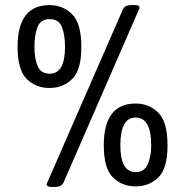

<svg xmlns="http://www.w3.org/2000/svg" viewBox="-20 -726 726 753"><path d="M49 -542Q49 -706 174 -706Q227 -706 263 -670Q299 -634 299 -542Q299 -451 263 -416Q227 -381 174 -381Q121 -381 85 -416Q49 -451 49 -542ZM163 -2Q163 -6 168 -16L461 -687Q468 -706 494 -706H509Q527 -706 527 -697Q527 -694 526 -691.5Q525 -689 524 -687L230 -12Q222 7 197 7H181Q173 7 168 4.5Q163 2 163 -2ZM235 -542Q235 -588 223 -619.5Q211 -651 175 -651Q139 -651 127 -619.5Q115 -588 115 -542Q115 -497 127.5 -467Q140 -437 175 -437Q235 -437 235 -542ZM387 -156Q387 -320 512 -320Q565 -320 601 -284Q637 -248 637 -156Q637 -65 601 -30Q565 5 512 5Q459 5 423 -30Q387 -65 387 -156ZM573 -156Q573 -265 512 -265Q452 -265 452 -156Q452 -51 512 -51Q546 -51 559.5 -82Q573 -113 573 -156Z"/></svg>

Font: Asap Condensed
Style: Regular
Weight: 400
Designer: Pablo Cosgaya
Foundry: Omnibus-Type
Version: Version 1.010; ttfautohint (v1.8)